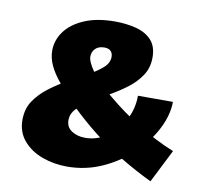

<svg xmlns="http://www.w3.org/2000/svg" viewBox="-62 -548 661 622"><g transform="rotate(10 269.0 -237.0)"><path d="M471 8Q417 -18 367.5 -48Q318 -78 273.5 -113Q229 -148 188 -188Q153 -225 129.5 -253.5Q106 -282 95 -306Q84 -330 84 -354Q84 -388 105 -417Q126 -446 167.5 -464Q209 -482 269 -482Q305 -482 337 -474Q369 -466 388.5 -445.5Q408 -425 408 -388Q408 -354 391 -328.5Q374 -303 347.5 -283Q321 -263 291.5 -246.5Q262 -230 235.5 -213.5Q209 -197 192 -180Q175 -163 175 -141Q175 -118 193.5 -106Q212 -94 238 -94Q276 -94 309 -116.5Q342 -139 362.5 -176.5Q383 -214 383 -258H498Q498 -215 474 -168Q450 -121 408 -81Q366 -41 311.5 -16.5Q257 8 196 8Q153 8 114.5 -6Q76 -20 52 -48Q28 -76 28 -116Q28 -153 46 -179.5Q64 -206 92.5 -227.5Q121 -249 152.5 -266Q184 -283 212.5 -299Q241 -315 259 -331Q277 -347 277 -367Q277 -379 270 -386Q263 -393 249 -393Q230 -393 219.5 -382.5Q209 -372 209 -356Q209 -340 229 -311Q249 -282 300 -239Q324 -219 350 -200Q376 -181 405 -163Q434 -145 464 -129.5Q494 -114 526 -101Z"/></g></svg>

Font: Ysabeau SC Black
Style: Regular
Weight: 900
Designer: Christian Thalmann (Catharsis Fonts)
Version: Version 2.001;gftools[0.9.30]; featfreeze: smcp